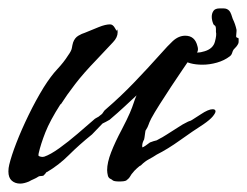

<svg xmlns="http://www.w3.org/2000/svg" viewBox="-27 -425 588 457"><path d="M21 12Q9 12 1 5Q-7 -2 -7 -17Q-7 -21 -6.5 -25Q-6 -29 -5 -33Q0 -54 12 -85Q24 -116 41 -151Q58 -186 77 -217Q94 -244 109.5 -260.5Q125 -277 135 -293Q143 -304 144 -310.5Q145 -317 147 -324Q151 -335 159.5 -340Q168 -345 175 -347Q192 -354 208 -360.5Q224 -367 235 -367Q242 -367 247 -357.5Q252 -348 252 -355V-356Q253 -353 253 -348Q253 -336 242 -324.5Q231 -313 202 -282Q172 -251 152 -225Q132 -199 118 -177H117Q92 -138 81 -110Q70 -82 65 -60Q64 -55 65 -54Q66 -53 70 -52Q73 -51 78 -52Q93 -57 114.5 -72.5Q136 -88 157.5 -106.5Q179 -125 194 -138Q199 -143 203.5 -145Q208 -147 211 -150Q216 -153 218.5 -157.5Q221 -162 225 -165Q261 -196 294 -230.5Q327 -265 351 -292Q375 -319 384 -327Q398 -340 414 -340Q437 -340 443 -315Q447 -302 437.5 -295.5Q428 -289 423 -282Q419 -276 407 -258.5Q395 -241 380.5 -219Q366 -197 353 -176.5Q340 -156 333 -143Q328 -133 326.5 -128Q325 -123 320 -115V-116Q319 -114 318 -105.5Q317 -97 316 -93Q312 -86 311.5 -79Q311 -72 313 -75Q313 -74 319 -78Q325 -82 330 -86Q332 -87 338.5 -89Q345 -91 346 -91L355 -96Q356 -96 369.5 -104.5Q383 -113 397 -122Q411 -131 412 -131Q423 -137 424.5 -137Q426 -137 430 -139.5Q434 -142 451 -153Q469 -165 479 -165Q486 -165 486 -160Q486 -156 479.5 -148Q473 -140 457 -129Q432 -113 402 -91.5Q372 -70 346 -57Q337 -51 327.5 -46Q318 -41 309 -32L308 -31Q306 -31 298.5 -24Q291 -17 290 -15Q286 -11 283 -5.5Q280 0 274 4H275Q271 6 266.5 6.5Q262 7 258 7Q244 7 241 4Q239 2 235.5 0.5Q232 -1 230 -6Q228 -14 228 -20Q228 -38 237.5 -62.5Q247 -87 263 -117Q276 -142 282 -156Q288 -170 291 -179.5Q294 -189 298 -198Q284 -185 269 -171Q254 -157 234 -140Q231 -138 225 -135Q219 -132 217 -131L192 -105Q161 -80 137 -56Q113 -32 84 -15V-16Q83 -15 81.5 -12.5Q80 -10 77 -8V-7Q73 -6 70 -6Q67 -6 65 -5Q59 -1 53 1.5Q47 4 42 7Q30 12 21 12ZM455 -271Q423 -271 406 -284Q400 -289 398.5 -298.5Q397 -308 401 -306Q413 -301 423 -300Q425 -299 429 -298Q433 -297 435 -297Q437 -297 439 -298.5Q441 -300 443 -300Q451 -300 460 -303Q480 -309 484.5 -325.5Q489 -342 487 -349V-355Q487 -363 484 -364.5Q481 -366 480 -370Q479 -372 478 -376.5Q477 -381 477 -385Q477 -393 481 -399Q485 -405 496 -405H505Q514 -405 519 -399Q521 -397 523.5 -390.5Q526 -384 527 -380Q533 -368 536 -354V-351Q536 -348 535.5 -344.5Q535 -341 535 -338Q536 -335 538.5 -335Q541 -335 541 -332Q541 -329 541 -326Q541 -323 540 -321Q538 -317 535.5 -314Q533 -311 529 -307Q527 -304 525.5 -299Q524 -294 520 -291Q507 -281 489.5 -276Q472 -271 455 -271Z"/></svg>

Font: Vujahday Script
Style: Regular
Weight: 400
Designer: Robert E. Leuschke
Foundry: Robert E. Leuschke
Version: Version 1.010; ttfautohint (v1.8.3)